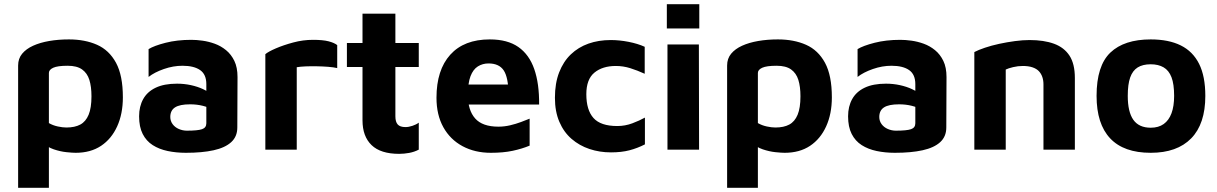

<svg xmlns="http://www.w3.org/2000/svg" viewBox="-20 -710 5776 911"><path d="M339 15Q324 15 295 12Q266 9 235 -1.5Q204 -12 182 -34L212 -81V181H66V-399Q66 -432 85 -455Q104 -478 137 -493Q170 -508 213.5 -515.5Q257 -523 307 -523Q383 -523 440.5 -497.5Q498 -472 530.5 -412Q563 -352 563 -248Q563 -170 536 -110.5Q509 -51 459.5 -18Q410 15 339 15ZM295 -105Q335 -105 361 -119Q387 -133 400.5 -165.5Q414 -198 414 -253Q414 -299 404 -331Q394 -363 369.5 -380.5Q345 -398 301 -398Q253 -398 232.5 -388.5Q212 -379 212 -364V-126Q231 -115 254 -110Q277 -105 295 -105Z M862 15Q816 15 775.5 6.5Q735 -2 704.5 -21.5Q674 -41 657 -74.5Q640 -108 640 -158Q640 -205 659.5 -240Q679 -275 719 -294Q759 -313 820 -313Q854 -313 886 -306Q918 -299 943.5 -287Q969 -275 984 -261L990 -189Q970 -201 942 -208Q914 -215 882 -215Q833 -215 810.5 -200.5Q788 -186 788 -155Q788 -136 799 -121Q810 -106 828.5 -98Q847 -90 867 -90Q918 -90 938.5 -97Q959 -104 959 -125V-311Q959 -357 929.5 -377.5Q900 -398 846 -398Q802 -398 757.5 -382.5Q713 -367 685 -345V-477Q711 -493 765.5 -507Q820 -521 888 -521Q912 -521 941 -517Q970 -513 999 -502.5Q1028 -492 1052.5 -472Q1077 -452 1092 -421Q1107 -390 1107 -344L1106 -105Q1106 -62 1077 -35.5Q1048 -9 993.5 3Q939 15 862 15Z M1239 0V-453Q1253 -465 1289 -480.5Q1325 -496 1371.5 -508.5Q1418 -521 1465 -521Q1512 -521 1539 -514Q1566 -507 1580 -496V-387Q1563 -391 1537 -393Q1511 -395 1483 -395.5Q1455 -396 1430 -395Q1405 -394 1388 -391V0Z M1874 20Q1786 20 1743 -21.5Q1700 -63 1700 -139V-392H1626V-506H1700V-645H1856V-506H1967V-392H1856V-158Q1856 -132 1867 -119.5Q1878 -107 1904 -107Q1919 -107 1937 -113Q1955 -119 1967 -128V0Q1946 11 1921.5 15.5Q1897 20 1874 20Z M2309 15Q2233 15 2174.5 -16.5Q2116 -48 2083.5 -106.5Q2051 -165 2051 -246Q2051 -378 2116.5 -450.5Q2182 -523 2304 -523Q2388 -523 2439.5 -487Q2491 -451 2515 -382Q2539 -313 2538 -214H2153L2137 -309H2415L2393 -262Q2392 -343 2370 -376Q2348 -409 2298 -409Q2270 -409 2247.5 -395Q2225 -381 2212.5 -348.5Q2200 -316 2200 -259Q2200 -187 2234.5 -148Q2269 -109 2345 -109Q2373 -109 2400.5 -115.5Q2428 -122 2452 -131Q2476 -140 2493 -147V-19Q2457 -4 2412.5 5.5Q2368 15 2309 15Z M2879 13Q2825 13 2777 -3Q2729 -19 2692 -51Q2655 -83 2634 -132Q2613 -181 2613 -246Q2613 -315 2633 -366.5Q2653 -418 2688.5 -452Q2724 -486 2772 -503Q2820 -520 2878 -520Q2919 -520 2962.5 -511.5Q3006 -503 3039 -488V-360Q3004 -376 2970.5 -386.5Q2937 -397 2902 -397Q2839 -397 2800.5 -365.5Q2762 -334 2762 -263Q2762 -188 2796 -150Q2830 -112 2909 -112Q2946 -112 2980.5 -125Q3015 -138 3040 -152V-25Q3005 -7 2967 3Q2929 13 2879 13Z M3147 0V-499H3296L3297 0ZM3144 -575V-690H3298V-575Z M3703 15Q3688 15 3659 12Q3630 9 3599 -1.5Q3568 -12 3546 -34L3576 -81V181H3430V-399Q3430 -432 3449 -455Q3468 -478 3501 -493Q3534 -508 3577.5 -515.5Q3621 -523 3671 -523Q3747 -523 3804.5 -497.5Q3862 -472 3894.5 -412Q3927 -352 3927 -248Q3927 -170 3900 -110.5Q3873 -51 3823.5 -18Q3774 15 3703 15ZM3659 -105Q3699 -105 3725 -119Q3751 -133 3764.5 -165.5Q3778 -198 3778 -253Q3778 -299 3768 -331Q3758 -363 3733.5 -380.5Q3709 -398 3665 -398Q3617 -398 3596.5 -388.5Q3576 -379 3576 -364V-126Q3595 -115 3618 -110Q3641 -105 3659 -105Z M4226 15Q4180 15 4139.5 6.5Q4099 -2 4068.5 -21.5Q4038 -41 4021 -74.5Q4004 -108 4004 -158Q4004 -205 4023.5 -240Q4043 -275 4083 -294Q4123 -313 4184 -313Q4218 -313 4250 -306Q4282 -299 4307.5 -287Q4333 -275 4348 -261L4354 -189Q4334 -201 4306 -208Q4278 -215 4246 -215Q4197 -215 4174.5 -200.5Q4152 -186 4152 -155Q4152 -136 4163 -121Q4174 -106 4192.5 -98Q4211 -90 4231 -90Q4282 -90 4302.5 -97Q4323 -104 4323 -125V-311Q4323 -357 4293.5 -377.5Q4264 -398 4210 -398Q4166 -398 4121.5 -382.5Q4077 -367 4049 -345V-477Q4075 -493 4129.5 -507Q4184 -521 4252 -521Q4276 -521 4305 -517Q4334 -513 4363 -502.5Q4392 -492 4416.5 -472Q4441 -452 4456 -421Q4471 -390 4471 -344L4470 -105Q4470 -62 4441 -35.5Q4412 -9 4357.5 3Q4303 15 4226 15Z M4603 -463Q4622 -473 4653 -483.5Q4684 -494 4721 -502Q4758 -510 4795.5 -515Q4833 -520 4865 -520Q4933 -520 4981 -502.5Q5029 -485 5054.5 -446Q5080 -407 5080 -340V0H4931V-310Q4931 -329 4925.5 -345Q4920 -361 4909 -372.5Q4898 -384 4879 -390.5Q4860 -397 4833 -397Q4810 -397 4787 -391.5Q4764 -386 4752 -380V0H4603Z M5440 15Q5312 15 5247.5 -53.5Q5183 -122 5183 -255Q5183 -398 5248.5 -460.5Q5314 -523 5440 -523Q5525 -523 5582.5 -494.5Q5640 -466 5669.5 -407Q5699 -348 5699 -255Q5699 -122 5632 -53.5Q5565 15 5440 15ZM5440 -104Q5477 -104 5501.5 -121.5Q5526 -139 5538.5 -172.5Q5551 -206 5551 -255Q5551 -311 5538.5 -343.5Q5526 -376 5501 -390.5Q5476 -405 5440 -405Q5402 -405 5378 -390Q5354 -375 5342.5 -342.5Q5331 -310 5331 -255Q5331 -179 5357.5 -141.5Q5384 -104 5440 -104Z"/></svg>

Font: Maven Pro
Style: Bold
Weight: 700
Designer: Joe Prince
Foundry: Joe Prince
Version: Version 2.103